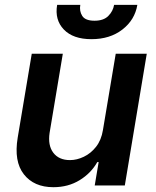

<svg xmlns="http://www.w3.org/2000/svg" viewBox="-20 -768 648 795"><path d="M406.2 -229.4 459.2 -545.5H587.7L496.8 0H372.2L388.5 -96.9H382.8Q357.2 -51.1 309.8 -22Q262.4 7.1 201 7.1Q120.7 7.1 78.8 -46.3Q36.9 -99.8 53.3 -198.2L111.5 -545.5H240.1L185.4 -218Q177.6 -166.2 200.6 -135.7Q223.7 -105.1 269.9 -105.1Q298.3 -105.1 327.2 -119Q356.2 -132.8 377.8 -160.3Q399.5 -187.9 406.2 -229.4ZM452.4 -747.9H548.7Q538.4 -685.7 486.9 -645.8Q435.4 -605.8 358.7 -605.8Q282.7 -605.8 244.3 -645.8Q206 -685.7 216.6 -747.9H312.5Q307.9 -722.3 320.5 -702.2Q333.1 -682.2 371.4 -682.2Q409.1 -682.2 428.6 -702.1Q448.2 -721.9 452.4 -747.9Z"/></svg>

Font: Inter UI Semi Bold
Style: Italic
Weight: 600
Italic angle: -9.39999°
Designer: Rasmus Andersson
Foundry: rsms
Version: 3.2;8d6f07862